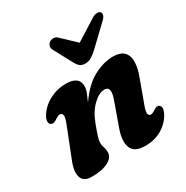

<svg xmlns="http://www.w3.org/2000/svg" viewBox="-168 -858 977 1011"><g transform="rotate(-30 320.5 -353.0)"><path d="M55.5 -335.5Q46 -341 45.5 -355Q45 -369 56.5 -387.5Q81 -429 127.8 -454.2Q174.5 -479.5 229.5 -479.5Q309 -479.5 309 -419.5Q309 -402.5 300.8 -381.2Q292.5 -360 281 -335Q336 -415 397.5 -447.2Q459 -479.5 514 -479.5Q560.5 -479.5 581.2 -457.8Q602 -436 601 -398Q600 -360 581.5 -311.5L531.5 -175Q519.5 -143 521.8 -129Q524 -115 537 -115Q548.5 -115 566 -127.5Q585 -141 598 -132.5Q617.5 -119.5 597 -80Q574.5 -38 530.8 -12.2Q487 13.5 431 13.5Q363 13.5 347.5 -27.8Q332 -69 355.5 -135.5L406.5 -278.5Q433 -351.5 389 -351.5Q356.5 -351.5 318.8 -315Q281 -278.5 258 -214Q243.5 -175 237 -154Q230.5 -133 230.5 -119Q230.5 -103.5 235.8 -89.2Q241 -75 241 -57Q241 -25 204.2 -5.8Q167.5 13.5 103 13.5Q55 13.5 43.5 -21.8Q32 -57 56.5 -116L125 -290Q140 -327 137.2 -341.2Q134.5 -355.5 120.5 -355.5Q109.5 -355.5 90 -341.5Q69 -327.5 55.5 -335.5ZM445.5 -557.5Q426 -539.5 409.2 -529.8Q392.5 -520 372 -520Q351.5 -520 340 -529.8Q328.5 -539.5 319 -557.5L259.5 -669Q252 -683 255.8 -694.5Q259.5 -706 268 -712.5Q279 -720 292.5 -720Q306 -720 317 -709.5L401 -630L527 -709.5Q544 -720 557.5 -720Q571 -720 577.5 -712.5Q583 -706 580.2 -694.5Q577.5 -683 562.5 -669Z"/></g></svg>

Font: Fraunces 9pt S050
Style: Bold Italic
Weight: 700
Italic angle: -16°
Version: Version 1.000; ttfautohint (v1.8.3)